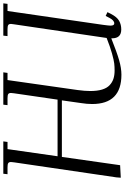

<svg xmlns="http://www.w3.org/2000/svg" viewBox="182 -924 750 1154"><g transform="rotate(-90 557.0 -347.0)"><path d="M65.9 3.9 67.9 -22 158.2 -637.2Q160.2 -650.9 160.2 -655.8Q160.2 -668.5 153.3 -672.6Q146.5 -676.8 127.9 -676.8H86.9L89.8 -702.1H284.2L280.8 -676.8H237.8L194.8 -376H535.2L573.2 -637.2Q575.2 -650.9 575.2 -655.8Q575.2 -668.5 568.4 -672.6Q561.5 -676.8 543 -676.8H502L504.9 -702.1H699.2L695.8 -676.8H652.8L592.8 -254.9Q586.9 -211.9 586.9 -179.2Q586.9 -137.7 595.7 -108.6Q604.5 -79.6 621.6 -63.5Q638.7 -47.4 660.2 -40.3Q681.6 -33.2 710 -33.2Q732.9 -33.2 752.4 -35.4Q772 -37.6 812.5 -48.8Q853 -60.1 905.8 -81.1L987.8 -637.2Q990.2 -654.3 990.2 -655.8Q990.2 -668.5 983.4 -672.6Q976.6 -676.8 958 -676.8H917L919.9 -702.1H1113.8L1110.8 -676.8H1067.9L984.9 -104Q980 -68.8 980 -58.1Q980 -35.2 993.2 -35.2Q1011.7 -35.2 1026.9 -64.9L1038.1 -86.9L1061 -76.2L1049.8 -54.2Q1031.7 -19 1009 -6.1Q986.3 6.8 957 6.8Q903.8 6.8 903.8 -47.9V-53.2Q820.8 -20 772.5 -6.1Q724.1 7.8 685.1 7.8Q508.8 7.8 508.8 -168Q508.8 -200.2 514.2 -232.9L530.8 -350.1H190.9L141.1 0Z"/></g></svg>

Font: Dihjauti S
Style: Italic
Weight: 400
Italic angle: -9°
Designer: T. Christopher White
Version: Version 3.0.0